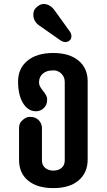

<svg xmlns="http://www.w3.org/2000/svg" viewBox="-20 -941 539 970"><path d="M197.8 -481.4Q218.3 -456.5 218.3 -440.2Q218.3 -423.8 213.9 -413.3Q209.5 -402.8 201.7 -395.5Q184.6 -378.9 162.4 -378.9Q140.1 -378.9 123.8 -390.1Q107.4 -401.4 95.7 -420.9Q71.3 -462.4 71.3 -529.3Q71.3 -595.2 118.2 -633.8Q165.5 -673.3 249.5 -673.3Q331.1 -673.3 377.9 -633.8Q422.9 -595.7 422.9 -529.8V-135.3Q422.9 -68.4 377 -29.3Q331.5 9.3 249.5 9.3Q167.5 9.3 121.1 -29.3Q76.2 -66.9 76.2 -133.8V-293Q76.2 -316.9 88.9 -329.1Q109.9 -350.6 128.2 -350.6Q146.5 -350.6 157 -346.2Q167.5 -341.8 175.3 -334Q191.9 -317.4 191.9 -293V-130.9Q191.9 -106 208.5 -92.5Q225.1 -79.1 249.8 -79.1Q274.4 -79.1 290.8 -92.5Q307.1 -106 307.1 -130.9V-527.3Q307.1 -551.8 290.3 -568.6Q273.4 -585.4 251.7 -585.4Q230 -585.4 217.3 -580.8Q204.6 -576.2 195.8 -568.4Q187 -560.5 182.1 -550Q177.2 -539.6 177.2 -525.9Q177.2 -512.2 183.6 -501.7Q189.9 -491.2 197.8 -481.4ZM332.5 -782.2Q340.8 -771 340.8 -758.5Q340.8 -746.1 334.5 -739.3Q323.7 -728.5 311 -728.5Q298.3 -728.5 286.6 -736.3L179.2 -811.5Q148.4 -832.5 148.4 -866.7Q148.4 -888.2 160.6 -900.4Q181.2 -920.9 199.2 -920.9Q232.4 -920.9 255.9 -888.7Z"/></svg>

Font: Supermercado
Style: Regular
Weight: 400
Designer: James Grieshaber
Foundry: James Grieshaber
Version: Version 1.002